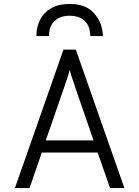

<svg xmlns="http://www.w3.org/2000/svg" viewBox="-20 -951 704 971"><path d="M55.5 0 301 -700H363.5L609 0H536.5L474 -179.5H191.5L129.5 0ZM211.5 -241H453L359 -513.5Q354.5 -527 345.5 -554.2Q336.5 -581.5 332.5 -597.5Q328.5 -581.5 319.5 -554.2Q310.5 -527 306 -513.5ZM164 -768.5Q164 -813 182.2 -850Q200.5 -887 238 -909Q275.5 -931 332.5 -931Q409 -931 449.5 -890.5Q490 -850 498.5 -791.5Q500 -782 500 -768.5H436.5Q436.5 -774.5 436 -780.5Q435.5 -786.5 434.5 -791.5Q429 -830.5 401.5 -851Q374 -871.5 332.5 -871.5Q284 -871.5 255.8 -844.5Q227.5 -817.5 227.5 -768.5Z"/></svg>

Font: Overpass Light
Style: Regular
Weight: 300
Designer: Delve Withrington, Dave Bailey, Thomas Jockin
Foundry: Delve Fonts LLC
Version: Version 4.000; ttfautohint (v1.8.3)